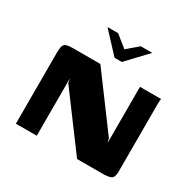

<svg xmlns="http://www.w3.org/2000/svg" viewBox="-141 -787 954 940"><g transform="rotate(30 336.0 -317.0)"><path d="M210 -634H270L336 -581L398 -634H463L356 -521H315ZM58 0V-404Q58 -439 68 -449.5Q78 -460 115 -460H270L488 -166L494 -143V-460H614Q612 -458 611.5 -447.5Q611 -437 611 -424.5Q611 -412 611 -402V-49Q611 -16 597 -8Q583 0 545 0H404L181 -300L176 -325V0Z"/></g></svg>

Font: r_Genos
Style: Bold
Weight: 700
Designer: Robert E. Leuschke
Foundry: Robert E. Leuschke
Version: Version 2.000;June 29, 2024;FontCreator 14.0.0.2814 32-bit